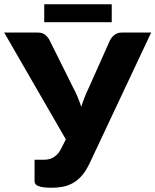

<svg xmlns="http://www.w3.org/2000/svg" viewBox="-37 -883 737 911"><path d="M540 -728.5H680.2L387.2 -106Q368.7 -68.8 350.6 -48.8Q331.1 -26.9 309.1 -14.6Q284.2 -1 261.7 2.9Q237.8 7.8 208 7.8Q164.1 7.8 145.5 0Q127 -7.3 127 -22.5V-125H168.9Q178.7 -125 189.5 -126.5Q199.2 -127.9 210.9 -133.3Q221.2 -138.2 232.9 -148.9Q243.7 -159.2 252.4 -176.3L275.4 -221.7L-17.1 -728.5H142.1Q163.6 -728.5 176.8 -718.3Q190.9 -706.5 198.2 -691.9L306.2 -475.1Q322.3 -444.3 330.1 -425.8Q342.3 -396.5 348.6 -376.5Q353 -391.1 366.2 -425.8Q371.6 -439.9 388.2 -475.1L484.9 -691.9Q486.8 -696.3 493.7 -705.1Q499 -711.9 505.4 -716.8Q511.7 -721.7 521 -725.6Q529.3 -728.5 540 -728.5ZM172.9 -777.8V-862.8H493.2V-777.8Z"/></svg>

Font: Lato-ExtraBold
Style: Regular
Weight: 500
Designer: Lukasz Dziedzic with Adam Twardoch and Botio Nikoltchev
Foundry: tyPoland Lukasz Dziedzic
Version: ""